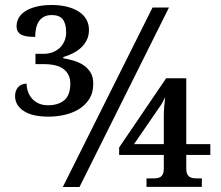

<svg xmlns="http://www.w3.org/2000/svg" viewBox="-20 -744 880 764"><path d="M173.8 -279.8Q108.4 -279.8 74.2 -302.5Q40 -325.2 40 -361.8Q40 -383.8 52.5 -397.5Q64.9 -411.1 85.9 -411.1Q85.9 -395.5 91.1 -380.1Q96.2 -364.7 106.7 -352.5Q117.2 -340.3 133.1 -332.8Q148.9 -325.2 170.9 -325.2Q212.4 -325.2 236.1 -345.5Q259.8 -365.7 259.8 -412.1Q259.8 -447.3 234.4 -468Q209 -488.8 153.8 -488.8H121.1V-529.8H153.8Q172.9 -529.8 189 -535.9Q205.1 -542 217.3 -553.2Q229.5 -564.5 236.3 -580.3Q243.2 -596.2 243.2 -616.2Q243.2 -649.4 230 -666.7Q216.8 -684.1 186 -684.1Q167 -684.1 154.3 -677Q141.6 -669.9 134 -658Q126.5 -646 123.3 -630.1Q120.1 -614.3 120.1 -597.2Q103 -597.2 89.1 -598.9Q75.2 -600.6 65.7 -605.5Q56.2 -610.4 51 -618.7Q45.9 -627 45.9 -640.1Q45.9 -658.2 54.9 -673.6Q64 -689 81.8 -700.2Q99.6 -711.4 125.7 -717.8Q151.9 -724.1 186 -724.1Q219.2 -724.1 246.6 -717.3Q273.9 -710.4 293.5 -697.8Q313 -685.1 323.5 -666.7Q334 -648.4 334 -625Q334 -603 325.7 -585.7Q317.4 -568.4 303.5 -555.2Q289.6 -542 271 -532.5Q252.4 -522.9 231.9 -517.1V-512.2Q252 -508.8 272.9 -502.7Q293.9 -496.6 311.3 -485.4Q328.6 -474.1 339.8 -456.3Q351.1 -438.5 351.1 -411.1Q351.1 -374.5 334.7 -349.4Q318.4 -324.2 292.5 -308.8Q266.6 -293.5 235.4 -286.6Q204.1 -279.8 173.8 -279.8ZM296.4 0H230L586.9 -713.9H652.3ZM721.2 -127.4V-72.3Q721.2 -59.6 724.6 -52Q728 -44.4 733.9 -40.5Q739.7 -36.6 747.3 -35.4Q754.9 -34.2 763.2 -34.2H783.2V-0.5H563V-34.2H590.8Q599.1 -34.2 606.4 -35.4Q613.8 -36.6 619.4 -40.5Q625 -44.4 628.4 -52Q631.8 -59.6 631.8 -72.3V-127.4H454.1V-157.2L641.1 -432.6H721.2V-170.4H816.9V-127.4ZM631.8 -283.2Q631.8 -298.8 633.3 -318.8Q634.8 -338.9 637.2 -357.4Q633.3 -349.1 628.9 -340.8Q624.5 -332.5 622.1 -328.6L513.2 -170.4H631.8Z"/></svg>

Font: Droid-TTFautohint Serif
Style: Regular
Weight: 400
Foundry: Ascender Corporation
Version: Version 1.00; ttfautohint (v1.00rc1.4-1a1c-dirty) -l 8 -r 50